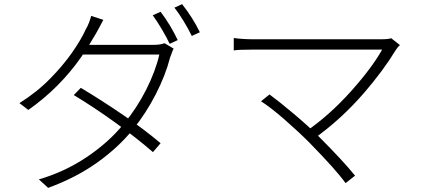

<svg xmlns="http://www.w3.org/2000/svg" viewBox="-20 -854 2040 929"><path d="M840 -660 801 -642Q787 -672 763 -712.5Q739 -753 719 -780L757 -797Q803 -737 840 -660ZM947 -698 908 -680Q892 -713 869 -751Q846 -789 824 -817L861 -834Q913 -768 947 -698ZM757 -161 720 -118Q643 -185 539 -260Q435 -335 337 -394L371 -429Q473 -368 577.5 -296.5Q682 -225 757 -161ZM811 -597 803 -576Q781 -490 733.5 -397.5Q686 -305 622 -226Q551 -139 449 -66.5Q347 6 213 55L168 14Q292 -22 399 -93.5Q506 -165 579 -255Q641 -329 686.5 -418.5Q732 -508 751 -590H362L385 -637H723Q757 -637 776 -645L820 -619Q815 -609 811 -597ZM462 -724 445 -693Q418 -645 373 -578Q268 -428 117 -322L74 -355Q160 -409 224 -475Q284 -536 328 -598.5Q372 -661 396 -714Q403 -725 410.5 -744Q418 -763 421 -777L480 -758Z M1895 -612Q1835 -513 1741 -404Q1629 -275 1499 -183L1459 -217Q1575 -297 1677.5 -411.5Q1780 -526 1829 -614H1560H1442H1333H1249H1205Q1130 -614 1111 -610V-670Q1155 -664 1205 -664H1438H1555H1669H1764H1826Q1858 -664 1873 -669L1915 -636Q1904 -626 1895 -612ZM1243 -364 1284 -397Q1328 -365 1400 -304.5Q1472 -244 1519 -197Q1639 -77 1698 -4L1652 32Q1609 -29 1477 -164Q1423 -218 1356.5 -276Q1290 -334 1243 -364Z"/></svg>

Font: Merged Yaku Han JP Light
Style: Regular
Weight: 300
Designer: Ryoko NISHIZUKA 西塚涼子 (kana, bopomofo & ideographs); Paul D. Hunt (Latin, Greek & Cyrillic); Sandoll Communications 산돌커뮤니
Foundry: Adobe
Version: Version 2.004